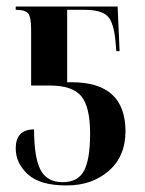

<svg xmlns="http://www.w3.org/2000/svg" viewBox="-20 -556 443 586"><path d="M183 10Q261 10 312 -34.5Q363 -79 363 -155Q363 -305 199 -305H185V-526H238Q289 -526 308.5 -506.5Q328 -487 333 -424L335 -400H345L339 -536H28V-526Q57 -526 66 -515Q75 -504 75 -466V-295H132Q201 -295 228 -262.5Q255 -230 255 -148Q255 -70 236.5 -35Q218 0 171 0Q123 0 103.5 -38Q84 -76 84 -161Q28 -161 28 -103Q28 -58 65 -24Q102 10 183 10Z"/></svg>

Font: Noto Serif Display Condensed Semi
Style: Regular
Weight: 600
Width: 3
Designer: Monotype Design Team
Foundry: Monotype Imaging Inc.
Version: Version 1.900